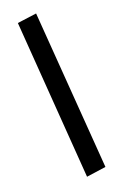

<svg xmlns="http://www.w3.org/2000/svg" viewBox="-127 -812 572 937"><g transform="rotate(-15 159.0 -344.0)"><path d="M191 73 59 -739 157 -761 290 50Z"/></g></svg>

Font: Nunito Sans 10pt
Style: Bold Italic
Weight: 700
Italic angle: -9°
Designer: Vernon Adams
Foundry: Vernon Adams
Version: Version 3.101;gftools[0.9.27]